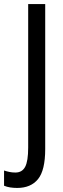

<svg xmlns="http://www.w3.org/2000/svg" viewBox="-69 -734 313 947"><path d="M16 193Q-2 193 -18.5 190.5Q-35 188 -49 182V107Q-37 111 -23 114Q-9 117 7 117Q40 117 55 89Q70 61 70 -6V-714H154V1Q154 106 118.5 149.5Q83 193 16 193Z"/></svg>

Font: Noto Sans Malayalam ExtraCondensed
Style: Regular
Weight: 400
Width: 2
Designer: Jelle Bosma - Monotype Design Team
Foundry: Monotype Imaging Inc.
Version: Version 2.104; ttfautohint (v1.8.4.7-5d5b)